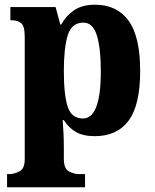

<svg xmlns="http://www.w3.org/2000/svg" viewBox="-20 -566 656 815"><path d="M10 229H341V173H312Q296 173 273.5 162Q251 151 251 108V58Q251 30 249.5 -1.5Q248 -33 246 -56H251Q271 -24 302 -6Q333 12 382 12Q477 12 526 -54Q575 -120 575 -265Q575 -411 525.5 -478.5Q476 -546 383 -546Q329 -546 294.5 -522.5Q260 -499 240 -462H236L216 -536H24V-480H29Q54 -480 69.5 -468Q85 -456 85 -409V110Q85 151 61.5 162Q38 173 23 173H10ZM332 -63Q284 -63 267.5 -112.5Q251 -162 251 -266Q251 -362 267.5 -416Q284 -470 334 -470Q374 -470 391 -416Q408 -362 408 -264Q408 -63 332 -63Z"/></svg>

Font: Noto Serif SemiCondensed Extra
Style: Regular
Weight: 800
Width: 4
Designer: Monotype Design Team
Foundry: Monotype Imaging Inc.
Version: Version 1.002